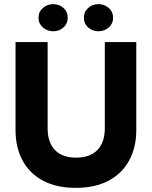

<svg xmlns="http://www.w3.org/2000/svg" viewBox="-20 -893 733 927"><path d="M346 14Q253 14 188 -20.5Q123 -55 89 -118Q55 -181 55 -265V-690H210V-273Q210 -206 245 -169Q280 -132 347 -132Q415 -132 450.5 -169Q486 -206 486 -273V-690H638V-265Q638 -181 603.5 -118Q569 -55 504 -20.5Q439 14 346 14ZM455 -742Q426 -742 405.5 -760.5Q385 -779 385 -807Q385 -836 405.5 -854.5Q426 -873 455 -873Q484 -873 505 -854.5Q526 -836 526 -807Q526 -779 505 -760.5Q484 -742 455 -742ZM237 -742Q208 -742 187 -760.5Q166 -779 166 -807Q166 -836 187 -854.5Q208 -873 237 -873Q266 -873 286.5 -854.5Q307 -836 307 -807Q307 -779 286.5 -760.5Q266 -742 237 -742Z"/></svg>

Font: Radio Canada Big
Style: Bold
Weight: 700
Designer: Étienne Aubert Bonn
Foundry: Coppers and Brasses
Version: Version 1.001